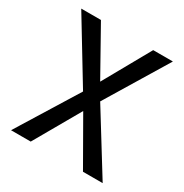

<svg xmlns="http://www.w3.org/2000/svg" viewBox="-161 -820 909 948"><g transform="rotate(30 293.0 -346.5)"><path d="M441.9 0H554.2L341.8 -343.3L554.2 -693.4H441.9L293 -427.7L144 -693.4H31.7L244.1 -343.3L31.7 0H144L293 -260.3Z"/></g></svg>

Font: Cascadia Mono NF
Style: Regular
Weight: 400
Monospace: yes
Designer: Aaron Bell
Foundry: Saja Typeworks
Version: Version 2404.023